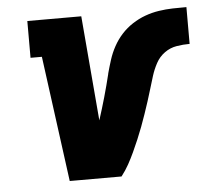

<svg xmlns="http://www.w3.org/2000/svg" viewBox="-44 -577 687 624"><g transform="rotate(-5 300.0 -265.0)"><path d="M159 0 104 -410H67V-530H243L272 -188Q284 -225 294.5 -262Q305 -299 314 -336V-337Q320 -359 327 -381Q334 -403 345.5 -424Q357 -445 373 -462.5Q389 -480 409 -493Q429 -506 451 -514Q473 -522 496 -525.5Q519 -529 541 -529.5Q563 -530 586 -530V-410Q565 -410 543.5 -406.5Q522 -403 504 -390Q486 -377 475.5 -357.5Q465 -338 458.5 -317.5Q452 -297 446 -276.5Q440 -256 433.5 -236Q427 -216 420 -195.5Q413 -175 405.5 -155Q398 -135 389.5 -115Q381 -95 372 -75.5Q363 -56 352.5 -37Q342 -18 328 0Z"/></g></svg>

Font: Iosevka Slab Heavy Extended
Style: Italic
Weight: 900
Width: 7
Italic angle: -9°
Monospace: yes
Designer: Belleve Invis
Foundry: Belleve Invis
Version: Version 11.1.0; ttfautohint (v1.8.3)